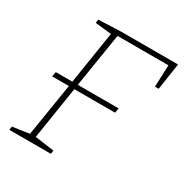

<svg xmlns="http://www.w3.org/2000/svg" viewBox="-162 -819 903 944"><g transform="rotate(30 289.5 -346.5)"><path d="M21 0 24 -20 119 -34 167 -333H72L77 -360H171L218 -658L126 -668L129 -688L254 -693H579L556 -542H535L540 -666H251L202 -360H434L429 -333H198L151 -35L260 -20L257 0Z"/></g></svg>

Font: Bitter ExtraLight
Style: Italic
Weight: 200
Italic angle: -9°
Designer: Sol Matas, and Bitter project Authors
Foundry: Sol Matas
Version: Version 2.001